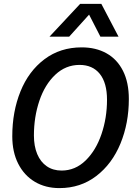

<svg xmlns="http://www.w3.org/2000/svg" viewBox="-20 -953 690 985"><path d="M43 -254Q43 -380 85 -484Q127 -588 208 -649Q289 -710 399 -710Q472 -710 526.5 -679.5Q581 -649 611 -589.5Q641 -530 641 -445Q641 -321 598 -216.5Q555 -112 474 -50Q393 12 285 12Q213 12 158.5 -20.5Q104 -53 73.5 -113Q43 -173 43 -254ZM296 -78Q366 -78 419 -129.5Q472 -181 500.5 -264.5Q529 -348 529 -441Q529 -528 492 -574Q455 -620 388 -620Q317 -620 263.5 -569.5Q210 -519 182 -436Q154 -353 154 -258Q154 -203 171 -162.5Q188 -122 220 -100Q252 -78 296 -78ZM391 -933H500L588 -765H495L437 -878L335 -765H234Z"/></svg>

Font: Azeret Mono
Style: Italic
Weight: 400
Italic angle: -12°
Designer: Martin Vácha
Foundry: Displaay
Version: Version 1.000; Glyphs 3.0.3, build 3074